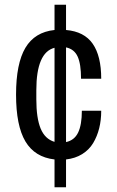

<svg xmlns="http://www.w3.org/2000/svg" viewBox="-20 -738 492 806"><path d="M404.9 -407.5H320.2Q320.2 -469.2 306 -500.4Q291.9 -531.7 257.2 -539.1V-141.6Q292.4 -149 308 -181.6Q323.6 -214.2 323.6 -273.2H404.9Q404.9 -233.7 396.4 -199.6Q387.9 -165.5 371 -137.3Q354 -109 324.9 -91Q295.8 -73 257.2 -68.6V48.2H208.9V-68.6Q126 -78.2 86.7 -144.2Q47.4 -210.3 47.4 -340.8Q47.4 -471.3 86.7 -537.4Q126 -603.4 208.9 -612.1V-718.1H257.2V-612.1Q333.6 -605.6 369.2 -554.3Q404.9 -503 404.9 -407.5ZM132.5 -359.3V-321Q132.5 -242 150.7 -198.1Q169 -154.2 208.9 -142.5V-537.4Q132.5 -517.8 132.5 -359.3Z"/></svg>

Font: Puralecka Narrow
Style: Regular
Weight: 400
Designer: Hector Gatti, Marcela Romero, Pablo Cosgaya and Nicolas Silva
Version: Version 1.004;PS 001.004;hotconv 1.0.70;makeotf.lib2.5.58329